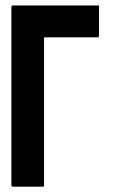

<svg xmlns="http://www.w3.org/2000/svg" viewBox="-20 -700 440 717"><path d="M349.6 -674.8Q349.6 -638.7 349.6 -566.4Q349.6 -563.5 348.6 -562.5Q347.7 -560.5 345.7 -560.5Q279.3 -560.5 144.5 -560.5Q144.5 -377 144.5 -7.8Q144.5 -5.9 143.6 -3.9Q142.6 -2.9 139.6 -2.9Q102.5 -2.9 28.3 -2.9Q25.4 -2.9 24.4 -3.9Q22.5 -5.9 22.5 -7.8Q22.5 -90.8 22.5 -257.8Q22.5 -396.5 22.5 -673.8Q22.5 -675.8 24.4 -677.7Q25.4 -679.7 28.3 -679.7Q48.8 -679.7 90.8 -679.7Q175.8 -679.7 345.7 -679.7Q348.6 -679.7 349.6 -678.7Q349.6 -677.7 350.6 -676.8Q350.6 -675.8 349.6 -674.8Z"/></svg>

Font: Typeface
Style: Regular
Weight: 400
Version: Version 1.0